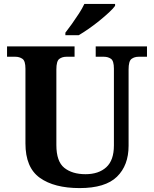

<svg xmlns="http://www.w3.org/2000/svg" viewBox="-20 -951 787 981"><path d="M387 10Q257 10 183.5 -42.5Q110 -95 110 -218V-600Q110 -640 94.5 -650.5Q79 -661 59 -661H16V-714H361V-661H319Q298 -661 283 -650Q268 -639 268 -596V-210Q268 -126 308.5 -93.5Q349 -61 417 -61Q484 -61 523 -96.5Q562 -132 562 -208V-600Q562 -640 547 -650.5Q532 -661 511 -661H469V-714H731V-661H688Q667 -661 652 -650Q637 -639 637 -596V-206Q637 -106 577.5 -48Q518 10 387 10ZM314 -784Q329 -803 347.5 -829Q366 -855 383.5 -882Q401 -909 411 -931H568V-921Q559 -908 537.5 -888Q516 -868 489 -846Q462 -824 434 -804.5Q406 -785 382 -771H314Z"/></svg>

Font: Noto Serif Yezidi
Style: Bold
Weight: 700
Designer: Dalton Maag Ltd
Foundry: Dalton Maag Ltd
Version: Version 1.001; ttfautohint (v1.8.4.7-5d5b)